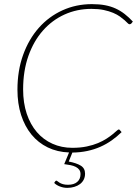

<svg xmlns="http://www.w3.org/2000/svg" viewBox="-20 -731 672 930"><path d="M253 144Q255 144 258.8 147.2Q262.5 150.5 268.8 154.2Q275 158 285 161Q295 164 309.5 164Q338 164 354 150.2Q370 136.5 370 112.5Q370 100 364 91.5Q358 83 347.2 77.5Q336.5 72 322 69Q307.5 66 291 64L314.5 7.5Q257.5 5.5 211.2 -17Q165 -39.5 132.5 -79.2Q100 -119 82.2 -174Q64.5 -229 64.5 -296.5Q64.5 -389 92 -465.2Q119.5 -541.5 168 -596.2Q216.5 -651 282.5 -681Q348.5 -711 425 -711Q460.5 -711 488.5 -705.8Q516.5 -700.5 540 -689.8Q563.5 -679 583.8 -663.2Q604 -647.5 623.5 -626.5L616 -617Q612.5 -613.5 607 -613.5Q603.5 -613.5 598.2 -619Q593 -624.5 583.8 -632.8Q574.5 -641 561 -650.8Q547.5 -660.5 528 -668.8Q508.5 -677 482.8 -682.5Q457 -688 423 -688Q353 -688 292.8 -660.8Q232.5 -633.5 187.8 -582.8Q143 -532 117.5 -459.8Q92 -387.5 92 -298Q92 -232.5 109.5 -180.2Q127 -128 158.5 -91.2Q190 -54.5 234 -34.8Q278 -15 330.5 -15Q369 -15 400 -21.5Q431 -28 454.8 -38Q478.5 -48 496.2 -59.5Q514 -71 526 -81Q538 -91 545.2 -97.5Q552.5 -104 555.5 -104Q557.5 -104 559.5 -102L569 -91Q546.5 -69 521 -51Q495.5 -33 466.2 -20Q437 -7 403.2 0.2Q369.5 7.5 330.5 8L313 51.5Q350 58.5 371 71.2Q392 84 392 110Q392 126.5 385.5 139.2Q379 152 367.2 160.8Q355.5 169.5 339.8 174.2Q324 179 306 179Q287.5 179 270 172.2Q252.5 165.5 242.5 155L247 148Q250 144 253 144Z"/></svg>

Font: Lato Thin
Style: Italic
Weight: 200
Italic angle: -7°
Designer: Lukasz Dziedzic
Foundry: tyPoland Lukasz Dziedzic
Version: Version 2.007; 2014-02-27